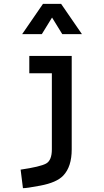

<svg xmlns="http://www.w3.org/2000/svg" viewBox="-20 -765 540 996"><path d="M352 -475V10Q352 100 308 146Q274 182 189 198Q115 212 99 211L87 115Q189 100 219 83.5Q249 67 249 10V-385H132V-475ZM297 -745 405 -588H303L250 -674L197 -588H95L203 -745Z"/></svg>

Font: Lekton
Style: Bold
Weight: 700
Designer: Paolo Mazzetti, Luciano Perondi, Raffaele Flato, Elena Papassissa, Emilio Macchia, Michela Povoleri, Tobias Seemiller, R
Version: Version 34.000